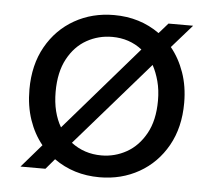

<svg xmlns="http://www.w3.org/2000/svg" viewBox="-43 -555 682 613"><g transform="rotate(5 298.0 -248.0)"><path d="M43 0 107 -74Q80 -107 65 -151Q50 -195 50 -248Q50 -327 83 -385.5Q116 -444 172.5 -476Q229 -508 299 -508Q382 -508 445 -463L474 -496H553L488 -422Q515 -389 530.5 -345Q546 -301 546 -248Q546 -169 513 -110.5Q480 -52 423.5 -20Q367 12 297 12Q214 12 151 -33L123 0ZM134 -248Q134 -214 141 -186Q148 -158 161 -136L395 -406Q354 -438 299 -438Q255 -438 217.5 -417Q180 -396 157 -353.5Q134 -311 134 -248ZM297 -58Q340 -58 377.5 -79Q415 -100 438.5 -142.5Q462 -185 462 -248Q462 -282 454.5 -310Q447 -338 435 -360L200 -90Q242 -58 297 -58Z"/></g></svg>

Font: Firefly Display
Style: Regular
Weight: 400
Designer: Colophon Foundry, Jonny Pinhorn
Foundry: Colophon Foundry
Version: Version 1.200; ttfautohint (v1.8.3)